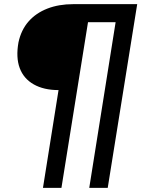

<svg xmlns="http://www.w3.org/2000/svg" viewBox="-20 -725 721 925"><path d="M187 180 262 -291Q191 -291 142.5 -318.5Q94 -346 75 -397Q56 -448 69 -521Q82 -581 117.5 -621.5Q153 -662 208 -683.5Q263 -705 333 -705H641L499 180H410L537 -618H404L276 180Z"/></svg>

Font: Nunito Sans 7pt SemiExpanded SemiBold
Style: Italic
Weight: 600
Width: 6
Italic angle: -9°
Designer: Vernon Adams
Foundry: Vernon Adams
Version: Version 3.101;gftools[0.9.27]